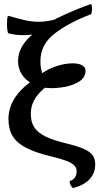

<svg xmlns="http://www.w3.org/2000/svg" viewBox="-20 -770 498 965"><path d="M333 138.7Q348.1 134.8 356.7 121.8Q365.2 108.9 365.2 90.8Q365.2 74.2 353.5 61.8Q341.8 49.3 314.9 38.8Q288.1 28.3 241.2 17.1Q159.2 -2.4 111.8 -26.9Q64.5 -51.3 43.5 -86.2Q22.5 -121.1 22.5 -172.9Q22.5 -206.5 34.7 -238.8Q46.9 -271 71 -300.5Q95.2 -330.1 130.4 -356Q102.1 -374.5 86.4 -401.6Q70.8 -428.7 70.8 -462.9Q70.8 -527.3 126.7 -581.8Q182.6 -636.2 261.7 -675.8Q340.8 -715.3 435.5 -749.5Q439.9 -751 441.7 -738.8Q443.4 -726.6 441.7 -712.9Q439.9 -699.2 436 -697.8Q328.1 -657.2 255.6 -602.1Q183.1 -546.9 183.1 -462.9Q183.1 -444.3 185.5 -429.2Q188 -414.1 192.4 -402.3Q224.6 -425.3 266.6 -438.5Q308.6 -451.7 344.7 -451.7Q374.5 -451.7 392.1 -442.4Q409.7 -433.1 409.7 -415Q409.7 -378.4 373.8 -357.7Q337.9 -336.9 289.3 -330.6Q240.7 -324.2 205.1 -329.1Q167.5 -296.4 151.1 -265.6Q134.8 -234.9 134.8 -197.3Q134.8 -157.2 151.9 -130.6Q168.9 -104 207.3 -84.7Q245.6 -65.4 313 -49.3Q370.6 -35.2 401.6 -21.5Q432.6 -7.8 445.6 10.3Q458.5 28.3 458.5 56.2Q458.5 100.1 430.7 130.4Q402.8 160.6 349.1 174.8Q344.7 175.8 338.9 167.2Q333 158.7 330.8 149.2Q328.6 139.6 333 138.7ZM22.5 -602.5Q18.1 -603.5 16.1 -626.2Q14.2 -648.9 15.9 -670.4Q17.6 -691.9 22.5 -690.4Q76.2 -674.8 108.9 -667.7Q141.6 -660.6 174.8 -660.6Q207.5 -660.6 243.7 -668.9Q279.8 -677.2 324.7 -695.3L331.5 -675.8Q276.9 -633.3 216.1 -613.3Q155.3 -593.3 97.2 -593.3Q57.1 -593.3 22.5 -602.5Z"/></svg>

Font: Junicode Two Beta VF
Style: Regular
Weight: 400
Designer: Peter S. Baker
Foundry: Briery Creek Software
Version: Version 1.031 beta; ttfautohint (v1.8.1.43-b0c9)